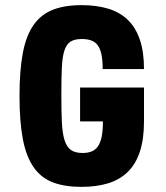

<svg xmlns="http://www.w3.org/2000/svg" viewBox="-20 -718 648 748"><path d="M292 -245H381Q381 -211 376.5 -187.5Q372 -164 362.5 -149.5Q353 -135 338 -128.5Q323 -122 302 -122Q273 -122 256.5 -133.5Q240 -145 231.5 -172Q223 -199 221 -242.5Q219 -286 219 -350Q219 -414 221 -455.5Q223 -497 231 -521.5Q239 -546 255 -556Q271 -566 299 -566Q321 -566 336.5 -560Q352 -554 361.5 -540.5Q371 -527 375.5 -504.5Q380 -482 380 -449H541Q541 -517 524.5 -564.5Q508 -612 477 -641.5Q446 -671 400.5 -684.5Q355 -698 298 -698Q232 -698 186 -680Q140 -662 111 -621Q82 -580 69 -512Q56 -444 56 -344Q56 -244 69 -176Q82 -108 111 -66.5Q140 -25 186 -7.5Q232 10 297 10Q355 10 400 -3.5Q445 -17 476.5 -47Q508 -77 524.5 -126Q541 -175 541 -245V-377H292Z"/></svg>

Font: Secuela Black
Style: Regular
Weight: 900
Designer: Fernando Haro
Foundry: deFharo
Version: Version 1.704